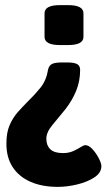

<svg xmlns="http://www.w3.org/2000/svg" viewBox="-20 -545 431 750"><path d="M244 -301Q270 -301 281.5 -294.5Q293 -288 293 -272Q293 -229 278 -191.5Q263 -154 236 -119Q208 -85 184.5 -56.5Q161 -28 161 -3Q161 23 176.5 38Q192 53 226 53Q249 53 266.5 45Q284 37 295.5 29.5Q307 22 313 22Q327 22 341.5 38Q356 54 366 73.5Q376 93 376 104Q376 130 348.5 148Q321 166 281.5 175.5Q242 185 206 185Q145 185 100 165.5Q55 146 30 108.5Q5 71 5 16Q5 -27 17.5 -56Q30 -85 49.5 -107Q69 -129 90 -150Q116 -175 138.5 -203Q161 -231 168 -274Q172 -290 184 -295.5Q196 -301 221 -301ZM246 -525Q306 -525 306 -493V-401Q306 -369 246 -369H214Q154 -369 154 -401V-493Q154 -525 214 -525Z"/></svg>

Font: Asap Condensed VF Beta
Style: Regular
Weight: 400
Designer: Pablo Cosgaya
Foundry: Omnibus-Type
Version: Version 1.008